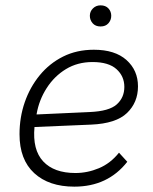

<svg xmlns="http://www.w3.org/2000/svg" viewBox="-20 -690 573 718"><path d="M258 8Q163 8 108 -42.5Q53 -93 53 -188Q53 -251 72.5 -307.5Q92 -364 128.5 -408.5Q165 -453 216 -478.5Q267 -504 331 -504Q410 -504 453 -465.5Q496 -427 496 -367Q496 -307 455 -267.5Q414 -228 321 -224L109 -215Q101 -130 141.5 -86.5Q182 -43 262 -43Q307 -43 350 -61Q393 -79 425 -119L456 -85Q383 8 258 8ZM117 -264V-262L315 -271Q388 -274 416.5 -299.5Q445 -325 445 -365Q445 -405 415.5 -431.5Q386 -458 326 -458Q270 -458 226.5 -431.5Q183 -405 154.5 -360.5Q126 -316 117 -264ZM356 -591Q337 -591 326.5 -603Q316 -615 316 -631Q316 -647 327.5 -658.5Q339 -670 356 -670Q375 -670 385.5 -658.5Q396 -647 396 -631Q396 -615 385.5 -603Q375 -591 356 -591Z"/></svg>

Font: Livvic Light
Style: Italic
Weight: 300
Italic angle: -10°
Designer: Jacques Le Bailly, Baron von Fonthausen
Version: Version 1.001; ttfautohint (v1.8.2)